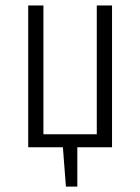

<svg xmlns="http://www.w3.org/2000/svg" viewBox="-20 -543 517 708"><path d="M393.1 -522.9V0H265.1V145H223.1L211.9 0H84V-522.9H140.1V-47.9H336.9V-522.9Z"/></svg>

Font: Fira Sans Compressed Light
Style: Regular
Weight: 300
Width: 1
Designer: Carrois Corporate & Edenspiekermann AG
Foundry: Carrois Corporate GbR & Edenspiekermann AG
Version: Version 4.203;PS 004.203;hotconv 1.0.88;makeotf.lib2.5.64775